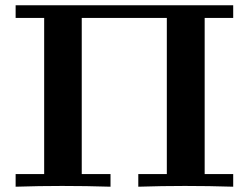

<svg xmlns="http://www.w3.org/2000/svg" viewBox="-20 -706 941 726"><path d="M39.1 0V-47.9H147V-638.2H39.1V-686H861.8V-638.2H753.9V-47.9H861.8V0Q770 -2.9 679.2 -2.9Q592.3 -2.9 502.9 0V-47.9H610.8V-638.2H289.1V-47.9H397.9V0Q306.2 -2.9 214.8 -2.9Q127.9 -2.9 39.1 0Z"/></svg>

Font: CMU Serif
Style: Bold
Weight: 700
Version: Version 0.7.0